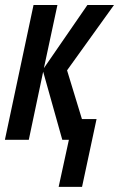

<svg xmlns="http://www.w3.org/2000/svg" viewBox="-22 -560 477 769"><path d="M212.9 188.5 253.9 0H227.5L150.9 -272.9L93.3 0H-2.4L112.3 -540H208L153.8 -287.1L328.1 -540H434.6L246.6 -278.3L306.2 -83H364.7L306.6 188.5Z"/></svg>

Font: Open Sans Condensed SemiBold
Style: Italic
Weight: 600
Width: 3
Italic angle: -12°
Designer: Monotype Design Team
Foundry: Monotype Imaging Inc.
Version: Version 3.000; ttfautohint (v1.8.4)